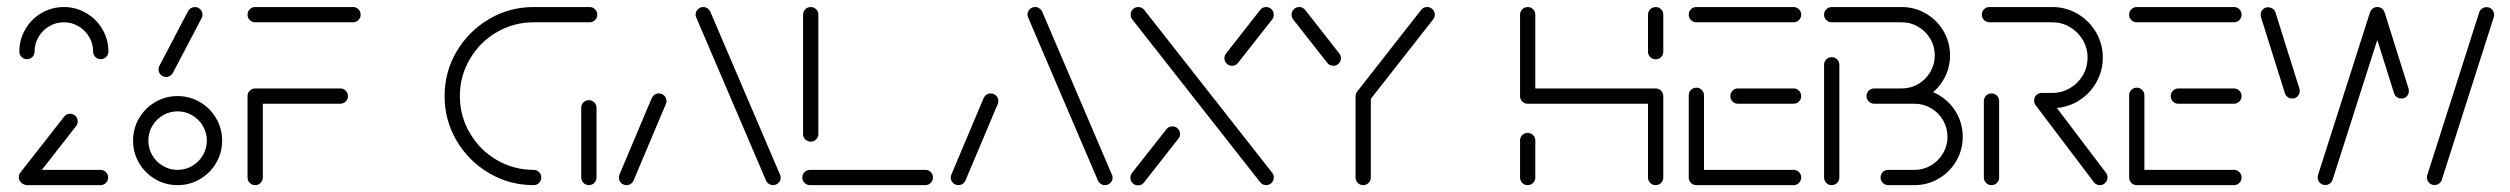

<svg xmlns="http://www.w3.org/2000/svg" viewBox="-20 -539 7307 559"><path d="M37 -22.2Q37 -31.5 43.5 -38Q50 -44.4 59.3 -44.4H272.6Q281.9 -44.4 288.3 -38Q294.8 -31.5 294.8 -22.2Q294.8 -13 288.3 -6.5Q281.9 0 272.6 0H59.3Q50 0 43.5 -6.5Q37 -13 37 -22.2ZM57 -1.1Q47.8 -1.1 41.3 -7.6Q34.8 -14.1 34.8 -23.3Q34.8 -31.1 39.6 -37L166.7 -199.3Q173.3 -207.8 184.1 -207.8Q193.3 -207.8 199.8 -201.3Q206.3 -194.8 206.3 -185.6Q206.3 -177.8 201.5 -171.9L74.4 -9.3Q68.1 -1.1 57 -1.1ZM58.5 -366.7Q49.3 -366.7 42.8 -373.1Q36.3 -379.6 36.3 -388.9Q36.3 -424.1 53.7 -453.9Q71.1 -483.7 100.9 -501.1Q130.7 -518.5 165.9 -518.5Q201.1 -518.5 230.9 -501.1Q260.7 -483.7 278.1 -453.9Q295.6 -424.1 295.6 -388.9Q295.6 -379.6 289.1 -373.1Q282.6 -366.7 273.3 -366.7Q264.1 -366.7 257.6 -373.1Q251.1 -379.6 251.1 -388.9Q251.1 -411.9 239.6 -431.5Q228.1 -451.1 208.5 -462.6Q188.9 -474.1 165.9 -474.1Q143 -474.1 123.3 -462.6Q103.7 -451.1 92.2 -431.5Q80.7 -411.9 80.7 -388.9Q80.7 -379.6 74.3 -373.1Q67.8 -366.7 58.5 -366.7Z M582.2 -129.6Q582.2 -152.6 570.7 -172.2Q559.3 -191.9 539.6 -203.3Q520 -214.8 497 -214.8Q474.1 -214.8 454.4 -203.3Q434.8 -191.9 423.3 -172.2Q411.9 -152.6 411.9 -129.6Q411.9 -106.7 423.3 -87Q434.8 -67.4 454.4 -55.9Q474.1 -44.4 497 -44.4Q520 -44.4 539.6 -55.9Q559.3 -67.4 570.7 -87Q582.2 -106.7 582.2 -129.6ZM367.4 -129.6Q367.4 -164.8 384.8 -194.6Q402.2 -224.4 432 -241.9Q461.9 -259.3 497 -259.3Q532.2 -259.3 562 -241.9Q591.9 -224.4 609.3 -194.6Q626.7 -164.8 626.7 -129.6Q626.7 -94.4 609.3 -64.6Q591.9 -34.8 562 -17.4Q532.2 0 497 0Q461.9 0 432 -17.4Q402.2 -34.8 384.8 -64.6Q367.4 -94.4 367.4 -129.6ZM547.4 -518.5Q556.7 -518.5 563.1 -512Q569.6 -505.6 569.6 -496.3Q569.6 -490.7 566.7 -485.6L483.3 -326.7Q480.4 -321.5 475.2 -318.1Q470 -314.8 463.7 -314.8Q454.4 -314.8 448 -321.3Q441.5 -327.8 441.5 -337Q441.5 -343.3 444.1 -347.4L527.8 -507Q530.7 -512.2 535.9 -515.4Q541.1 -518.5 547.4 -518.5Z M745.2 -259.3V-22.2Q745.2 -13 738.7 -6.5Q732.2 0 723 0Q713.7 0 707.2 -6.5Q700.7 -13 700.7 -22.2V-259.3ZM993 -259.3Q993 -250 986.5 -243.5Q980 -237 970.7 -237H723Q713.7 -237 707.2 -243.5Q700.7 -250 700.7 -259.3Q700.7 -268.5 707.2 -275Q713.7 -281.5 723 -281.5H970.7Q980 -281.5 986.5 -275Q993 -268.5 993 -259.3ZM700.7 -496.3Q700.7 -505.6 707.2 -512Q713.7 -518.5 723 -518.5H1007.8Q1017 -518.5 1023.5 -512Q1030 -505.6 1030 -496.3Q1030 -487 1023.5 -480.6Q1017 -474.1 1007.8 -474.1H723Q713.7 -474.1 707.2 -480.6Q700.7 -487 700.7 -496.3Z M1555.9 -22.2Q1555.9 -13 1549.4 -6.5Q1543 0 1533.7 0Q1463.3 0 1403.9 -35Q1344.4 -70 1309.4 -129.4Q1274.4 -188.9 1274.4 -259.3Q1274.4 -329.6 1309.4 -389.1Q1344.4 -448.5 1403.9 -483.5Q1463.3 -518.5 1533.7 -518.5H1696.7Q1705.9 -518.5 1712.4 -512Q1718.9 -505.6 1718.9 -496.3Q1718.9 -487 1712.4 -480.6Q1705.9 -474.1 1696.7 -474.1H1533.7Q1475.6 -474.1 1426.1 -445.2Q1376.7 -416.3 1347.8 -366.9Q1318.9 -317.4 1318.9 -259.3Q1318.9 -201.1 1347.8 -151.7Q1376.7 -102.2 1426.1 -73.3Q1475.6 -44.4 1533.7 -44.4Q1543 -44.4 1549.4 -38Q1555.9 -31.5 1555.9 -22.2ZM1694.4 0Q1685.2 0 1678.7 -6.5Q1672.2 -13 1672.2 -22.2V-225.2Q1672.2 -234.4 1678.7 -240.9Q1685.2 -247.4 1694.4 -247.4Q1703.7 -247.4 1710.2 -240.9Q1716.7 -234.4 1716.7 -225.2V-22.2Q1716.7 -13 1710.2 -6.5Q1703.7 0 1694.4 0Z M1804.1 0Q1794.8 0 1788.3 -6.5Q1781.9 -13 1781.9 -22.2Q1781.9 -26.7 1783.7 -31.1L1877.8 -254.1Q1880.7 -260 1886.1 -263.5Q1891.5 -267 1898.1 -267Q1907.4 -267 1913.9 -260.6Q1920.4 -254.1 1920.4 -244.8Q1920.4 -240.4 1918.5 -235.9L1824.4 -13Q1821.5 -7 1816.1 -3.5Q1810.7 0 1804.1 0ZM2253 -22.2Q2253 -13 2246.5 -6.5Q2240 0 2230.7 0Q2224.1 0 2218.7 -3.5Q2213.3 -7 2210.4 -13L2007.4 -487.4Q2005.2 -491.5 2005.2 -496.3Q2005.2 -505.6 2011.7 -512Q2018.1 -518.5 2027.4 -518.5Q2034.1 -518.5 2039.4 -515Q2044.8 -511.5 2047.8 -505.6L2250.7 -31.1Q2253 -27.4 2253 -22.2Z M2696.3 -22.2Q2696.3 -13 2689.8 -6.5Q2683.3 0 2674.1 0H2338.1Q2328.9 0 2322.4 -6.5Q2315.9 -13 2315.9 -22.2Q2315.9 -31.5 2322.4 -38Q2328.9 -44.4 2338.1 -44.4H2674.1Q2683.3 -44.4 2689.8 -38Q2696.3 -31.5 2696.3 -22.2ZM2340.4 -126.7Q2331.1 -126.7 2324.6 -133.1Q2318.1 -139.6 2318.1 -148.9V-496.3Q2318.1 -505.6 2324.6 -512Q2331.1 -518.5 2340.4 -518.5Q2349.6 -518.5 2356.1 -512Q2362.6 -505.6 2362.6 -496.3V-148.9Q2362.6 -139.6 2356.1 -133.1Q2349.6 -126.7 2340.4 -126.7Z M2770.4 0Q2761.1 0 2754.6 -6.5Q2748.1 -13 2748.1 -22.2Q2748.1 -26.7 2750 -31.1L2844.1 -254.1Q2847 -260 2852.4 -263.5Q2857.8 -267 2864.4 -267Q2873.7 -267 2880.2 -260.6Q2886.7 -254.1 2886.7 -244.8Q2886.7 -240.4 2884.8 -235.9L2790.7 -13Q2787.8 -7 2782.4 -3.5Q2777 0 2770.4 0ZM3219.3 -22.2Q3219.3 -13 3212.8 -6.5Q3206.3 0 3197 0Q3190.4 0 3185 -3.5Q3179.6 -7 3176.7 -13L2973.7 -487.4Q2971.5 -491.5 2971.5 -496.3Q2971.5 -505.6 2978 -512Q2984.4 -518.5 2993.7 -518.5Q3000.4 -518.5 3005.7 -515Q3011.1 -511.5 3014.1 -505.6L3217 -31.1Q3219.3 -27.4 3219.3 -22.2Z M3393.3 -171.1Q3402.6 -171.1 3409.1 -164.6Q3415.6 -158.1 3415.6 -148.9Q3415.6 -141.1 3410.7 -135.2L3310.7 -7.8Q3304.1 0.7 3293.3 0.7Q3284.1 0.7 3277.6 -5.7Q3271.1 -12.2 3271.1 -21.5Q3271.1 -29.6 3275.9 -35.6L3375.9 -162.6Q3382.6 -171.1 3393.3 -171.1ZM3271.9 -496.3Q3271.9 -505.6 3278.3 -512Q3284.8 -518.5 3294.1 -518.5Q3304.8 -518.5 3311.5 -510L3683.7 -36.3Q3688.5 -30.4 3688.5 -22.2Q3688.5 -13 3682 -6.5Q3675.6 0 3666.3 0Q3655.6 0 3648.9 -8.5L3276.7 -482.2Q3271.9 -488.1 3271.9 -496.3ZM3666.3 -518.5Q3675.6 -518.5 3682 -512Q3688.5 -505.6 3688.5 -496.3Q3688.5 -488.1 3683.7 -482.2L3584.4 -355.9Q3577.8 -347.4 3567 -347.4Q3557.8 -347.4 3551.3 -353.9Q3544.8 -360.4 3544.8 -369.6Q3544.8 -377.4 3549.6 -383.3L3648.9 -510Q3655.6 -518.5 3666.3 -518.5Z M3948.9 -275.9Q3958.1 -275.9 3964.6 -269.4Q3971.1 -263 3971.1 -253.7V-22.2Q3971.1 -13 3964.6 -6.5Q3958.1 0 3948.9 0Q3939.6 0 3933.1 -6.5Q3926.7 -13 3926.7 -22.2V-253.7Q3926.7 -263 3933.1 -269.4Q3939.6 -275.9 3948.9 -275.9ZM3884.1 -369.6Q3884.1 -360.4 3877.6 -353.9Q3871.1 -347.4 3861.9 -347.4Q3851.1 -347.4 3844.4 -355.9L3745.2 -482.2Q3740.4 -488.1 3740.4 -496.3Q3740.4 -505.6 3746.9 -512Q3753.3 -518.5 3762.6 -518.5Q3773.3 -518.5 3780 -510L3879.3 -383.3Q3884.1 -377.4 3884.1 -369.6ZM4135.2 -518.5Q4144.4 -518.5 4150.9 -512Q4157.4 -505.6 4157.4 -496.3Q4157.4 -488.5 4152.6 -482.6L3966.3 -245.2Q3959.6 -236.7 3948.9 -236.7Q3939.6 -236.7 3933.1 -243.1Q3926.7 -249.6 3926.7 -258.9Q3926.7 -266.7 3931.5 -272.6L4117.8 -510.4Q4124.1 -518.5 4135.2 -518.5Z M4427.8 0Q4418.5 0 4412 -6.5Q4405.6 -13 4405.6 -22.2V-130Q4405.6 -139.3 4412 -145.7Q4418.5 -152.2 4427.8 -152.2Q4437 -152.2 4443.5 -145.7Q4450 -139.3 4450 -130V-22.2Q4450 -13 4443.5 -6.5Q4437 0 4427.8 0ZM4427.8 -518.5Q4437 -518.5 4443.5 -512Q4450 -505.6 4450 -496.3V-259.3Q4450 -250 4443.5 -243.5Q4437 -237 4427.8 -237Q4418.5 -237 4412 -243.5Q4405.6 -250 4405.6 -259.3V-496.3Q4405.6 -505.6 4412 -512Q4418.5 -518.5 4427.8 -518.5ZM4800.4 -237H4427.8V-281.5H4800.4ZM4800.4 -281.5Q4809.6 -281.5 4816.1 -275Q4822.6 -268.5 4822.6 -259.3V-22.2Q4822.6 -13 4816.1 -6.5Q4809.6 0 4800.4 0Q4791.1 0 4784.6 -6.5Q4778.1 -13 4778.1 -22.2V-259.3Q4778.1 -268.5 4784.6 -275Q4791.1 -281.5 4800.4 -281.5ZM4800.4 -366.3Q4791.1 -366.3 4784.6 -372.8Q4778.1 -379.3 4778.1 -388.5V-496.3Q4778.1 -505.6 4784.6 -512Q4791.1 -518.5 4800.4 -518.5Q4809.6 -518.5 4816.1 -512Q4822.6 -505.6 4822.6 -496.3V-388.5Q4822.6 -379.3 4816.1 -372.8Q4809.6 -366.3 4800.4 -366.3Z M4896.7 -22.2V-261.5Q4896.7 -270.7 4903.1 -277.2Q4909.6 -283.7 4918.9 -283.7Q4928.1 -283.7 4934.6 -277.2Q4941.1 -270.7 4941.1 -261.5V-22.2ZM5224.1 -22.2Q5224.1 -13 5217.6 -6.5Q5211.1 0 5201.9 0H4918.9Q4909.6 0 4903.1 -6.5Q4896.7 -13 4896.7 -22.2Q4896.7 -31.5 4903.1 -38Q4909.6 -44.4 4918.9 -44.4H5201.9Q5211.1 -44.4 5217.6 -38Q5224.1 -31.5 5224.1 -22.2ZM5017.8 -259.3Q5017.8 -268.5 5024.3 -275Q5030.7 -281.5 5040 -281.5H5201.9Q5211.1 -281.5 5217.6 -275Q5224.1 -268.5 5224.1 -259.3Q5224.1 -250 5217.6 -243.5Q5211.1 -237 5201.9 -237H5040Q5030.7 -237 5024.3 -243.5Q5017.8 -250 5017.8 -259.3ZM4896.7 -496.3Q4896.7 -505.6 4903.1 -512Q4909.6 -518.5 4918.9 -518.5H5201.9Q5211.1 -518.5 5217.6 -512Q5224.1 -505.6 5224.1 -496.3Q5224.1 -487 5217.6 -480.6Q5211.1 -474.1 5201.9 -474.1H4918.9Q4909.6 -474.1 4903.1 -480.6Q4896.7 -487 4896.7 -496.3Z M5313 0Q5303.7 0 5297.2 -6.5Q5290.7 -13 5290.7 -22.2V-350.4Q5290.7 -359.6 5297.2 -366.1Q5303.7 -372.6 5313 -372.6Q5322.2 -372.6 5328.7 -366.1Q5335.2 -359.6 5335.2 -350.4V-22.2Q5335.2 -13 5328.7 -6.5Q5322.2 0 5313 0ZM5487 -281.5H5553.7Q5591.9 -281.5 5624.3 -262.6Q5656.7 -243.7 5675.6 -211.3Q5694.4 -178.9 5694.4 -140.7Q5694.4 -102.6 5675.6 -70.2Q5656.7 -37.8 5624.3 -18.9Q5591.9 0 5553.7 0H5477.4Q5468.1 0 5461.7 -6.5Q5455.2 -13 5455.2 -22.2Q5455.2 -31.5 5461.7 -38Q5468.1 -44.4 5477.4 -44.4H5553.7Q5580 -44.4 5602 -57.4Q5624.1 -70.4 5637 -92.4Q5650 -114.4 5650 -140.7Q5650 -167 5637 -189.1Q5624.1 -211.1 5602 -224.1Q5580 -237 5553.7 -237H5487ZM5414.4 -259.3Q5414.4 -268.5 5420.9 -275Q5427.4 -281.5 5436.7 -281.5H5516.7Q5543 -281.5 5565 -294.4Q5587 -307.4 5600 -329.4Q5613 -351.5 5613 -377.8Q5613 -404.1 5600 -426.1Q5587 -448.1 5565 -461.1Q5543 -474.1 5516.7 -474.1H5313Q5303.7 -474.1 5297.2 -480.6Q5290.7 -487 5290.7 -496.3Q5290.7 -505.6 5297.2 -512Q5303.7 -518.5 5313 -518.5H5516.7Q5554.8 -518.5 5587.2 -499.6Q5619.6 -480.7 5638.5 -448.3Q5657.4 -415.9 5657.4 -377.8Q5657.4 -339.6 5638.5 -307.2Q5619.6 -274.8 5587.2 -255.9Q5554.8 -237 5516.7 -237H5436.7Q5427.4 -237 5420.9 -243.5Q5414.4 -250 5414.4 -259.3Z M5778.1 0Q5768.9 0 5762.4 -6.5Q5755.9 -13 5755.9 -22.2V-244.8Q5755.9 -254.1 5762.4 -260.6Q5768.9 -267 5778.1 -267Q5787.4 -267 5793.9 -260.6Q5800.4 -254.1 5800.4 -244.8V-22.2Q5800.4 -13 5793.9 -6.5Q5787.4 0 5778.1 0ZM6115.9 -22.2Q6115.9 -13 6109.4 -6.5Q6103 0 6093.7 0Q6083 0 6076.3 -8.5L5906.7 -232.6Q5902.2 -238.9 5902.2 -245.9Q5902.2 -255.2 5908.7 -261.7Q5915.2 -268.1 5924.4 -268.1Q5935.6 -268.1 5942.2 -259.3L6111.5 -35.9Q6115.9 -30.4 6115.9 -22.2ZM5902.2 -246.3Q5902.2 -255.6 5908.7 -262Q5915.2 -268.5 5924.4 -268.5H5955.2Q5983 -268.5 6006.7 -282.4Q6030.4 -296.3 6044.1 -319.8Q6057.8 -343.3 6057.8 -371.5Q6057.8 -399.3 6043.9 -422.8Q6030 -446.3 6006.5 -460.2Q5983 -474.1 5955.2 -474.1H5772.2Q5763 -474.1 5756.5 -480.6Q5750 -487 5750 -496.3Q5750 -505.6 5756.5 -512Q5763 -518.5 5772.2 -518.5H5955.2Q5995.2 -518.5 6028.9 -498.7Q6062.6 -478.9 6082.4 -445.2Q6102.2 -411.5 6102.2 -371.5Q6102.2 -331.5 6082.4 -297.6Q6062.6 -263.7 6028.9 -243.9Q5995.2 -224.1 5955.2 -224.1H5924.4Q5915.2 -224.1 5908.7 -230.6Q5902.2 -237 5902.2 -246.3Z M6178.9 -22.2V-261.5Q6178.9 -270.7 6185.4 -277.2Q6191.9 -283.7 6201.1 -283.7Q6210.4 -283.7 6216.9 -277.2Q6223.3 -270.7 6223.3 -261.5V-22.2ZM6506.3 -22.2Q6506.3 -13 6499.8 -6.5Q6493.3 0 6484.1 0H6201.1Q6191.9 0 6185.4 -6.5Q6178.9 -13 6178.9 -22.2Q6178.9 -31.5 6185.4 -38Q6191.9 -44.4 6201.1 -44.4H6484.1Q6493.3 -44.4 6499.8 -38Q6506.3 -31.5 6506.3 -22.2ZM6300 -259.3Q6300 -268.5 6306.5 -275Q6313 -281.5 6322.2 -281.5H6484.1Q6493.3 -281.5 6499.8 -275Q6506.3 -268.5 6506.3 -259.3Q6506.3 -250 6499.8 -243.5Q6493.3 -237 6484.1 -237H6322.2Q6313 -237 6306.5 -243.5Q6300 -250 6300 -259.3ZM6178.9 -496.3Q6178.9 -505.6 6185.4 -512Q6191.9 -518.5 6201.1 -518.5H6484.1Q6493.3 -518.5 6499.8 -512Q6506.3 -505.6 6506.3 -496.3Q6506.3 -487 6499.8 -480.6Q6493.3 -474.1 6484.1 -474.1H6201.1Q6191.9 -474.1 6185.4 -480.6Q6178.9 -487 6178.9 -496.3Z M7045.9 -23Q7045.9 -26.3 7047 -29.6L7197.8 -501.9Q7199.6 -508.9 7205.6 -513.5Q7211.5 -518.1 7219.3 -518.1Q7229.3 -518.1 7235.4 -511.5Q7241.5 -504.8 7241.5 -495.6Q7241.5 -492.2 7240.4 -488.9L7089.6 -16.7Q7087.8 -9.6 7081.9 -5Q7075.9 -0.4 7068.1 -0.4Q7058.1 -0.4 7052 -7Q7045.9 -13.7 7045.9 -23ZM6632.2 -268.1 6562.6 -489.6Q6561.9 -491.5 6561.9 -495.9Q6561.9 -504.8 6567.8 -511.3Q6573.7 -517.8 6583.7 -517.8Q6591.5 -517.8 6597.4 -513.3Q6603.3 -508.9 6605.2 -501.9L6674.8 -280.4Q6675.6 -278.5 6675.6 -274.1Q6675.6 -265.2 6669.6 -258.7Q6663.7 -252.2 6653.7 -252.2Q6645.9 -252.2 6640 -256.7Q6634.1 -261.1 6632.2 -268.1ZM6727.8 -23Q6727.8 -26.3 6728.9 -29.6L6880 -502.6Q6881.9 -509.3 6887.8 -513.9Q6893.7 -518.5 6901.5 -518.5Q6911.5 -518.5 6917.6 -511.7Q6923.7 -504.8 6923.7 -495.9Q6923.7 -492.6 6922.6 -489.3L6771.5 -16.3Q6769.6 -9.6 6763.7 -5Q6757.8 -0.4 6750 -0.4Q6740 -0.4 6733.9 -7.2Q6727.8 -14.1 6727.8 -23ZM6950 -268.1 6880.4 -489.6Q6879.6 -491.5 6879.6 -495.9Q6879.6 -504.8 6885.6 -511.3Q6891.5 -517.8 6901.5 -517.8Q6909.3 -517.8 6915.2 -513.3Q6921.1 -508.9 6923 -501.9L6992.6 -280.4Q6993.3 -278.5 6993.3 -274.1Q6993.3 -265.2 6987.4 -258.7Q6981.5 -252.2 6971.5 -252.2Q6963.7 -252.2 6957.8 -256.7Q6951.9 -261.1 6950 -268.1Z"/></svg>

Font: 26F Galaxy Hebrew
Style: Regular
Weight: 400
Designer: C₂₉H₂₅N₃O₅
Version: Version 1.000